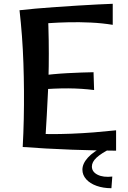

<svg xmlns="http://www.w3.org/2000/svg" viewBox="-20 -790 673 1013"><path d="M99.8 -14.5Q103.8 -87.5 105.4 -161.6Q107 -235.8 106.5 -310.1Q106 -384.5 103.5 -457Q101 -529.5 95.8 -599.8Q90.5 -670 83 -736L232.2 -732.8Q236 -648 237 -576.4Q238 -504.8 237.1 -440.2Q236.2 -375.8 233.5 -312.4Q230.8 -249 226.8 -180.9Q222.8 -112.8 218 -32.8ZM592.5 5Q552 5 490.5 3.6Q429 2.2 358.9 -0.2Q288.8 -2.8 220.8 -6.6Q152.8 -10.5 99.8 -14.5L145.5 -87.5Q187.2 -83 241 -82.6Q294.8 -82.2 354.9 -84.5Q415 -86.8 475.6 -91.6Q536.2 -96.5 592.5 -102.5ZM476.5 -315Q411.2 -323.2 340.6 -323.8Q270 -324.2 179.8 -316.8L179.5 -389Q259.5 -400 336 -404Q412.5 -408 473.5 -409ZM574.8 -659Q518.5 -668.2 458.2 -671Q398 -673.8 341.8 -672.5Q285.5 -671.2 239.9 -668Q194.2 -664.8 167.5 -662.5L83 -736Q116.5 -740 167 -744.5Q217.5 -749 275 -753Q332.5 -757 389.5 -760.5Q446.5 -764 495 -766.5Q543.5 -769 574.8 -770ZM567.8 203Q524.8 203 489.8 190.6Q454.8 178.2 434.8 155.8Q414.8 133.2 414.8 105.2Q414.8 73.2 444.1 41.1Q473.5 9 529.2 -18L565.8 -7Q513.8 18.8 489.2 41.8Q464.8 64.8 464.8 88.5Q464.8 116.8 494.9 131.9Q525 147 572.5 141.5Z"/></svg>

Font: Marhey Light
Style: Regular
Weight: 300
Designer: Nur Syamsi & Bustanul Arifin
Foundry: Namelatype
Version: Version 1.000